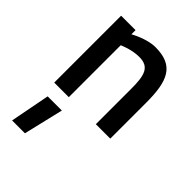

<svg xmlns="http://www.w3.org/2000/svg" viewBox="-235 -614 1015 1015"><g transform="rotate(45 273.0 -106.0)"><path d="M175 -388C175 -388 230 -414 288 -414C364 -414 377 -365 377 -265V0H485V-268C485 -432 451 -511 312 -511C247 -511 174 -469 174 -469V-500H66V0H175ZM146 299 199 76H93L50 299Z"/></g></svg>

Font: RazerF5 SemiBold
Style: Regular
Weight: 600
Foundry: Razer Inc.
Version: Version 2